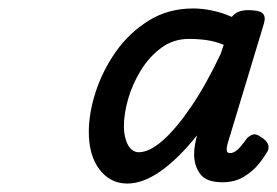

<svg xmlns="http://www.w3.org/2000/svg" viewBox="-20 -1045 655 454"><path d="M281 -611Q241 -611 215.5 -644Q190 -677 190 -733Q190 -778 206.5 -828.5Q223 -879 254.5 -923.5Q286 -968 332 -996.5Q378 -1025 437 -1025Q458 -1025 482 -1020Q506 -1015 528 -1005L530 -1007Q536 -1014 545 -1017.5Q554 -1021 567 -1021Q593 -1021 601 -1013.5Q609 -1006 604 -989L519 -708Q516 -699 516 -693Q516 -687 518 -685Q520 -683 524 -683Q532 -683 540.5 -690Q549 -697 564 -718Q571 -725 578.5 -727Q586 -729 597 -721Q610 -713 613.5 -704.5Q617 -696 613 -688Q606 -675 592 -657.5Q578 -640 556.5 -627Q535 -614 506 -614Q468 -614 453.5 -633.5Q439 -653 439 -680Q439 -691 441 -702.5Q443 -714 446 -725Q401 -669 359.5 -640Q318 -611 281 -611ZM273 -747Q273 -729 277.5 -714.5Q282 -700 290 -692.5Q298 -685 308 -685Q333 -685 364.5 -712.5Q396 -740 431.5 -792Q467 -844 502 -918L509 -939Q490 -947 469.5 -950Q449 -953 427 -953Q390 -953 361.5 -932Q333 -911 313 -878.5Q293 -846 283 -811Q273 -776 273 -747Z"/></svg>

Font: Playwrite AU NSW
Style: Regular
Weight: 400
Designer: Veronika Burian, José Scaglione
Foundry: TypeTogether
Version: Version 1.002